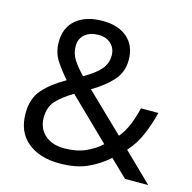

<svg xmlns="http://www.w3.org/2000/svg" viewBox="-107 -832 946 948"><g transform="rotate(15 366.0 -357.5)"><path d="M304 -725Q384 -725 430.5 -684.5Q477 -644 477 -571Q477 -508 436.5 -464Q396 -420 334 -384L527 -198Q553 -229 569.5 -269.5Q586 -310 597 -357H686Q670 -293 646 -238Q622 -183 584 -142L730 0H611L524 -84Q477 -42 419 -16Q361 10 278 10Q175 10 114 -41Q53 -92 53 -186Q53 -263 94.5 -309.5Q136 -356 207 -396Q175 -432 147.5 -473Q120 -514 120 -569Q120 -643 169.5 -684Q219 -725 304 -725ZM260 -341Q206 -309 175.5 -276Q145 -243 145 -189Q145 -134 182 -101Q219 -68 281 -68Q345 -68 391 -89Q437 -110 468 -139ZM301 -653Q259 -653 232.5 -631Q206 -609 206 -570Q206 -534 225 -503.5Q244 -473 280 -436Q339 -470 364.5 -500.5Q390 -531 390 -571Q390 -607 366 -630Q342 -653 301 -653Z"/></g></svg>

Font: Noto Sans Hebrew Droid
Style: Regular
Weight: 400
Designer: Monotype Design Team
Foundry: Monotype Imaging Inc.
Version: Version 1.100